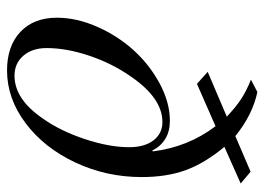

<svg xmlns="http://www.w3.org/2000/svg" viewBox="-122 -611 744 540"><g transform="rotate(90 250.0 -341.0)"><path d="M335 -575.2 215.8 -522.9 182.1 -553.2 308.1 -606.9Q281.2 -632.3 258.5 -647.2Q235.8 -662.1 204.1 -674.8L238.8 -692.9Q303.2 -679.2 362.8 -630.9L462.9 -673.8L496.1 -646L393.1 -600.1Q439 -544.9 458.5 -491.5Q478 -438 478 -367.2Q478 -268.1 436.8 -180.4Q395.5 -92.8 326.2 -40.8Q256.8 11.2 178.2 11.2Q109.4 11.2 69.6 -26.4Q29.8 -64 29.8 -128.9Q29.8 -185.1 55.7 -243.2Q81.5 -301.3 122.1 -345.7Q162.6 -390.1 215.6 -418.5Q268.6 -446.8 319.8 -446.8Q377.9 -446.8 403.8 -397L405.8 -398.9Q393.6 -497.6 335 -575.2ZM323.2 -425.8Q256.3 -425.8 195.8 -337.9Q158.7 -285.2 137 -220.9Q115.2 -156.7 115.2 -100.1Q115.2 -59.6 136.7 -34.7Q158.2 -9.8 192.9 -9.8Q258.8 -9.8 313 -88.9Q348.1 -138.2 371.1 -207.3Q394 -276.4 394 -332Q394 -375.5 374.8 -400.6Q355.5 -425.8 323.2 -425.8Z"/></g></svg>

Font: Accordance
Style: Italic
Weight: 400
Italic angle: -11°
Version: Version 1.2 (build January 31, 2020) Miklal Software Solutio